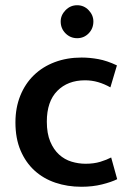

<svg xmlns="http://www.w3.org/2000/svg" viewBox="-20 -704 498 734"><path d="M307 -78Q339 -78 363.5 -85.5Q388 -93 405 -102L428 -19Q406 -8 370 1Q334 10 291 10Q238 10 192 -5.5Q146 -21 112 -52Q78 -83 58.5 -129Q39 -175 39 -236Q39 -292 57.5 -338Q76 -384 109.5 -416.5Q143 -449 189.5 -466.5Q236 -484 292 -484Q323 -484 356 -478Q389 -472 427 -454L402 -370Q379 -383 355 -390Q331 -397 305 -397Q239 -397 199 -356.5Q159 -316 159 -239Q159 -194 172 -163Q185 -132 206 -113Q227 -94 253.5 -86Q280 -78 307 -78ZM212 -622Q212 -646 230.5 -665Q249 -684 275 -684Q301 -684 319 -665Q337 -646 337 -622Q337 -595 319 -576.5Q301 -558 275 -558Q249 -558 230.5 -576.5Q212 -595 212 -622Z"/></svg>

Font: Mukta Mahee SemiBold
Style: Regular
Weight: 600
Designer: Shuchita Grover, Noopur Datye, Girish Dalvi, Yashodeep Gholap
Foundry: Ek Type
Version: Version 2.538;PS 1.000;hotconv 16.6.51;makeotf.lib2.5.65220;